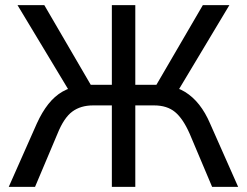

<svg xmlns="http://www.w3.org/2000/svg" viewBox="-20 -725 958 745"><path d="M14 0 123 -246Q143 -290 167.5 -321Q192 -352 222.5 -369.5Q253 -387 291 -392L254 -363L48 -705H152L342 -379L322 -396H414V-705H505V-396H598L577 -379L767 -705H870L665 -363L629 -392Q668 -387 698.5 -368Q729 -349 753 -318.5Q777 -288 795 -246L904 0H803L716 -206Q690 -265 659 -290.5Q628 -316 578 -316H505V0H414V-316H341Q293 -316 260.5 -292Q228 -268 203 -206L116 0Z"/></svg>

Font: Nunito Sans 10pt SemiCondensed Medium
Style: Regular
Weight: 500
Width: 4
Designer: Vernon Adams
Foundry: Vernon Adams
Version: Version 3.101;gftools[0.9.27]